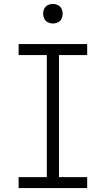

<svg xmlns="http://www.w3.org/2000/svg" viewBox="-20 -960 540 980"><path d="M75 0V-56H219V-679H75V-735H425V-679H281V-56H425V0ZM250 -840Q237 -840 224.5 -846Q212 -852 206 -864.5Q200 -877 200 -890Q200 -903 206 -915.5Q212 -928 224.5 -934Q237 -940 250 -940Q263 -940 275.5 -934Q288 -928 294 -915.5Q300 -903 300 -890Q300 -877 294 -864.5Q288 -852 275.5 -846Q263 -840 250 -840Z"/></svg>

Font: Iosevka SS01 Light
Style: Regular
Weight: 300
Monospace: yes
Designer: Belleve Invis
Foundry: Belleve Invis
Version: 2.3.3; ttfautohint (v1.8.3)